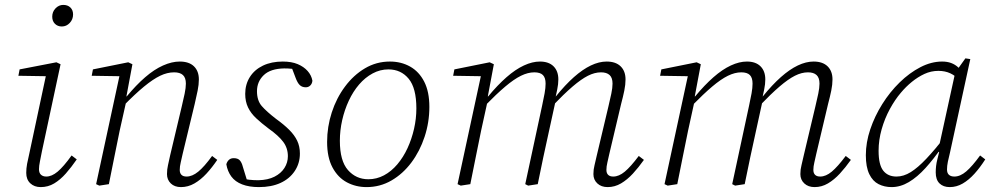

<svg xmlns="http://www.w3.org/2000/svg" viewBox="-20 -751 4044 783"><path d="M87 -46Q87 -64 90.5 -83Q94 -102 100 -127L171 -460L182 -440L55 -442L60 -468L210 -497L227 -489L151 -134Q147 -113 143 -93.5Q139 -74 139 -61Q139 -46 147 -38.5Q155 -31 169 -31Q191 -31 215 -51Q239 -71 272 -117L293 -101Q271 -69 248.5 -43.5Q226 -18 201 -3Q176 12 146 12Q120 12 103.5 -3.5Q87 -19 87 -46ZM232 -643Q215 -643 204 -654Q193 -665 193 -683Q193 -703 206.5 -717Q220 -731 238 -731Q256 -731 267 -720.5Q278 -710 278 -692Q278 -672 264.5 -657.5Q251 -643 232 -643Z M385 6 372 0 471 -459 480 -440 354 -442 359 -468 503 -497 520 -489 495 -355 498 -352 468 -218Q457 -164 446 -109.5Q435 -55 424 0ZM718 12Q692 12 676.5 -3Q661 -18 661 -41Q661 -60 665 -77Q669 -94 674 -118L721 -316Q728 -345 733 -369Q738 -393 738 -410Q738 -434 726 -445Q714 -456 690 -456Q662 -456 633 -442Q604 -428 567.5 -398Q531 -368 483 -319V-358H497Q535 -404 572 -436Q609 -468 645 -484Q681 -500 713 -500Q751 -500 771 -480.5Q791 -461 791 -427Q791 -406 786 -381.5Q781 -357 774 -327L725 -124Q721 -105 717 -88.5Q713 -72 713 -58Q713 -45 720 -38Q727 -31 741 -31Q764 -31 788.5 -51Q813 -71 845 -115L866 -99Q845 -68 822 -43Q799 -18 773 -3Q747 12 718 12Z M1036 12Q996 12 967.5 1Q939 -10 923.5 -31Q908 -52 903 -81Q906 -92 913.5 -99Q921 -106 933 -106Q950 -106 958 -97Q966 -88 970 -72L990 -7L960 -25Q979 -20 996.5 -18Q1014 -16 1034 -16Q1073 -17 1099.5 -30.5Q1126 -44 1140 -66Q1154 -88 1154 -114Q1154 -147 1135 -172.5Q1116 -198 1075 -227Q1047 -248 1025 -268.5Q1003 -289 991.5 -313Q980 -337 980 -368Q980 -407 999 -437Q1018 -467 1052.5 -483.5Q1087 -500 1133 -500Q1169 -500 1194 -489.5Q1219 -479 1234.5 -461.5Q1250 -444 1254 -422Q1253 -410 1245.5 -402.5Q1238 -395 1227 -395Q1212 -395 1202.5 -404Q1193 -413 1185 -435L1166 -485L1199 -466Q1185 -469 1170 -470.5Q1155 -472 1139 -472Q1083 -471 1055.5 -444.5Q1028 -418 1028 -379Q1028 -341 1047.5 -318.5Q1067 -296 1106 -266Q1138 -243 1159.5 -221.5Q1181 -200 1192 -177Q1203 -154 1203 -125Q1203 -85 1182 -53.5Q1161 -22 1124 -5Q1087 12 1036 12Z M1475 12Q1431 12 1394.5 -7.5Q1358 -27 1336 -68Q1314 -109 1314 -172Q1314 -234 1333 -292.5Q1352 -351 1387 -398Q1422 -445 1468.5 -472.5Q1515 -500 1570 -500Q1616 -500 1652.5 -479.5Q1689 -459 1710 -418Q1731 -377 1731 -315Q1731 -252 1711.5 -193Q1692 -134 1657.5 -88Q1623 -42 1576.5 -15Q1530 12 1475 12ZM1482 -20Q1516 -20 1546 -36Q1576 -52 1600.5 -81Q1625 -110 1642 -147Q1659 -184 1668.5 -225.5Q1678 -267 1678 -309Q1678 -392 1646.5 -430Q1615 -468 1564 -468Q1530 -468 1499.5 -451.5Q1469 -435 1444.5 -406.5Q1420 -378 1402.5 -340.5Q1385 -303 1375.5 -261Q1366 -219 1366 -177Q1366 -95 1399 -57.5Q1432 -20 1482 -20Z M1859 6 1846 0 1945 -459 1954 -440 1828 -442 1833 -468 1977 -497 1994 -489 1969 -356 1972 -355 1942 -218Q1931 -164 1920 -109.5Q1909 -55 1898 0ZM2134 6 2122 0 2191 -321Q2197 -348 2201 -370.5Q2205 -393 2205 -410Q2205 -434 2194 -445Q2183 -456 2159 -456Q2133 -456 2104.5 -442Q2076 -428 2040.5 -398Q2005 -368 1957 -319V-358H1971Q2009 -404 2045.5 -436Q2082 -468 2116.5 -484Q2151 -500 2182 -500Q2218 -500 2237.5 -480.5Q2257 -461 2257 -427Q2257 -408 2252.5 -386.5Q2248 -365 2243 -342L2245 -336L2219 -217Q2207 -163 2195.5 -109Q2184 -55 2173 0ZM2458 12Q2432 12 2416 -3Q2400 -18 2400 -41Q2400 -60 2404.5 -77Q2409 -94 2414 -118L2461 -316Q2468 -345 2473 -369Q2478 -393 2478 -410Q2478 -434 2466 -445Q2454 -456 2431 -456Q2405 -456 2377.5 -442Q2350 -428 2315 -398Q2280 -368 2232 -318V-358H2247Q2285 -405 2320.5 -436.5Q2356 -468 2389.5 -484Q2423 -500 2454 -500Q2491 -500 2511 -480.5Q2531 -461 2531 -427Q2531 -406 2526 -381.5Q2521 -357 2513 -327L2465 -124Q2461 -105 2457 -88.5Q2453 -72 2453 -58Q2453 -45 2460 -38Q2467 -31 2481 -31Q2504 -31 2528 -51Q2552 -71 2585 -115L2606 -99Q2584 -68 2561 -43Q2538 -18 2512.5 -3Q2487 12 2458 12Z M2703 6 2690 0 2789 -459 2798 -440 2672 -442 2677 -468 2821 -497 2838 -489 2813 -356 2816 -355 2786 -218Q2775 -164 2764 -109.5Q2753 -55 2742 0ZM2978 6 2966 0 3035 -321Q3041 -348 3045 -370.5Q3049 -393 3049 -410Q3049 -434 3038 -445Q3027 -456 3003 -456Q2977 -456 2948.5 -442Q2920 -428 2884.5 -398Q2849 -368 2801 -319V-358H2815Q2853 -404 2889.5 -436Q2926 -468 2960.5 -484Q2995 -500 3026 -500Q3062 -500 3081.5 -480.5Q3101 -461 3101 -427Q3101 -408 3096.5 -386.5Q3092 -365 3087 -342L3089 -336L3063 -217Q3051 -163 3039.5 -109Q3028 -55 3017 0ZM3302 12Q3276 12 3260 -3Q3244 -18 3244 -41Q3244 -60 3248.5 -77Q3253 -94 3258 -118L3305 -316Q3312 -345 3317 -369Q3322 -393 3322 -410Q3322 -434 3310 -445Q3298 -456 3275 -456Q3249 -456 3221.5 -442Q3194 -428 3159 -398Q3124 -368 3076 -318V-358H3091Q3129 -405 3164.5 -436.5Q3200 -468 3233.5 -484Q3267 -500 3298 -500Q3335 -500 3355 -480.5Q3375 -461 3375 -427Q3375 -406 3370 -381.5Q3365 -357 3357 -327L3309 -124Q3305 -105 3301 -88.5Q3297 -72 3297 -58Q3297 -45 3304 -38Q3311 -31 3325 -31Q3348 -31 3372 -51Q3396 -71 3429 -115L3450 -99Q3428 -68 3405 -43Q3382 -18 3356.5 -3Q3331 12 3302 12Z M3616 12Q3587 12 3563 0Q3539 -12 3525 -41Q3511 -70 3511 -118Q3511 -170 3529 -223.5Q3547 -277 3578 -326.5Q3609 -376 3649 -415Q3689 -454 3733.5 -477Q3778 -500 3822 -500Q3843 -500 3859 -494Q3875 -488 3887.5 -476.5Q3900 -465 3911 -448L3895 -422Q3877 -442 3855.5 -452Q3834 -462 3807 -462Q3777 -462 3750 -449.5Q3723 -437 3698.5 -417Q3674 -397 3654 -373Q3630 -345 3609 -306.5Q3588 -268 3575.5 -224Q3563 -180 3563 -136Q3563 -79 3582 -55Q3601 -31 3636 -31Q3665 -31 3694 -49Q3723 -67 3757.5 -103.5Q3792 -140 3837 -197L3840 -152H3822Q3788 -103 3754.5 -66Q3721 -29 3686.5 -8.5Q3652 12 3616 12ZM3853 12Q3827 12 3811.5 -3Q3796 -18 3796 -48Q3796 -61 3797.5 -74Q3799 -87 3802.5 -100.5Q3806 -114 3810 -131L3805 -133L3877 -462L3882 -464L3917 -513L3937 -510L3854 -128Q3849 -109 3845.5 -91.5Q3842 -74 3842 -60Q3842 -45 3850 -38Q3858 -31 3872 -31Q3896 -31 3920.5 -52Q3945 -73 3977 -117L3998 -101Q3977 -68 3954 -42.5Q3931 -17 3906 -2.5Q3881 12 3853 12Z"/></svg>

Font: Source Serif 4 Light
Style: Italic
Weight: 300
Italic angle: -12°
Designer: Frank Grießhammer
Foundry: Adobe Systems Incorporated
Version: Version 4.004;hotconv 1.0.116;makeotfexe 2.5.65601